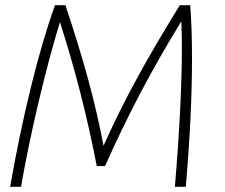

<svg xmlns="http://www.w3.org/2000/svg" viewBox="-20 -720 869 740"><path d="M720 -495Q720 -276 696 0H654Q681 -321 681 -541Q681 -580 679 -638Q589 -491 518.5 -356.5Q448 -222 385 -80H353Q297 -368 211 -635Q169 -497 128.5 -326Q88 -155 61 0H19Q54 -200 99 -383.5Q144 -567 192 -700H232Q284 -545 319.5 -415Q355 -285 379 -158Q434 -282 504 -411Q574 -540 673 -700H713Q720 -617 720 -495Z"/></svg>

Font: Krub ExtraLight
Style: Italic
Weight: 275
Italic angle: -8°
Designer: Ekaluck Peanpanawate
Foundry: Cadson Demak Co.,Ltd.
Version: Version 1.000; ttfautohint (v1.6)